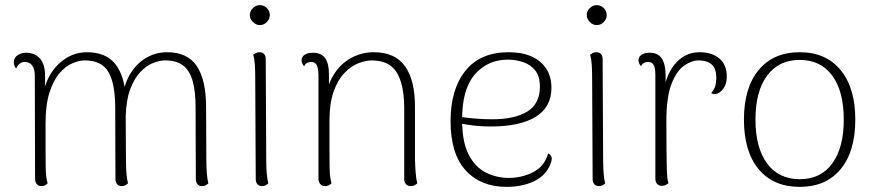

<svg xmlns="http://www.w3.org/2000/svg" viewBox="-20 -718 3412 750"><path d="M786 -94Q786 -65 788 -40.5Q790 -16 794 -2Q790 2 784 5.5Q778 9 769 9Q758 9 751.5 1.5Q745 -6 745 -19L744 -299Q744 -359 733 -400Q722 -441 696 -461.5Q670 -482 625 -482Q603 -482 577 -471.5Q551 -461 527.5 -436Q504 -411 488.5 -369Q473 -327 471 -264L472 -94Q472 -65 474 -40.5Q476 -16 480 -2Q476 2 470 5.5Q464 9 455 9Q444 9 437.5 1.5Q431 -6 431 -19L430 -299Q430 -390 404 -436Q378 -482 311 -482Q288 -482 261 -470Q234 -458 211 -430.5Q188 -403 173 -355.5Q158 -308 158 -237Q158 -172 158 -130Q158 -88 158.5 -63.5Q159 -39 161 -25.5Q163 -12 166 -2Q162 2 156.5 5.5Q151 9 141 9Q130 9 123.5 1Q117 -7 117 -20L116 -423Q116 -448 106 -462Q96 -476 76 -476Q66 -476 57 -469.5Q48 -463 43 -450Q34 -462 34 -474Q34 -493 49 -502.5Q64 -512 82 -512Q116 -512 136 -489.5Q156 -467 156 -423V-333L147 -344Q161 -423 209.5 -468.5Q258 -514 319 -514Q393 -514 429.5 -469Q466 -424 471 -340L459 -343Q467 -396 492 -434.5Q517 -473 553.5 -493.5Q590 -514 633 -514Q713 -514 749 -459.5Q785 -405 785 -301Z M995 -620Q980 -620 968 -632Q956 -644 956 -659Q956 -675 968 -686.5Q980 -698 995 -698Q1011 -698 1022.5 -686.5Q1034 -675 1034 -659Q1034 -644 1022.5 -632Q1011 -620 995 -620ZM1020 -94Q1020 -64 1022 -40Q1024 -16 1028 -2Q1024 2 1018 5.5Q1012 9 1003 9Q992 9 985.5 1.5Q979 -6 979 -19L977 -412Q977 -442 975.5 -465.5Q974 -489 969 -504Q973 -507 979 -510.5Q985 -514 994 -514Q1005 -514 1011.5 -507Q1018 -500 1018 -487Z M1250 9Q1238 9 1231 1Q1224 -7 1224 -20V-426Q1223 -454 1216.5 -465Q1210 -476 1195 -476Q1189 -476 1181 -473Q1173 -470 1168 -459Q1158 -471 1158 -483Q1158 -496 1170 -504Q1182 -512 1202 -512Q1235 -512 1250 -491Q1265 -470 1265 -428V-332L1251 -321Q1256 -381 1282.5 -424.5Q1309 -468 1350.5 -491Q1392 -514 1440 -514Q1523 -514 1562 -459.5Q1601 -405 1601 -301V-94Q1602 -65 1604 -40.5Q1606 -16 1610 -2Q1606 2 1600 5.5Q1594 9 1585 9Q1573 9 1566 1.5Q1559 -6 1559 -19V-299Q1558 -390 1529 -436Q1500 -482 1432 -482Q1408 -482 1379 -470.5Q1350 -459 1324.5 -432Q1299 -405 1283 -359.5Q1267 -314 1267 -246Q1267 -178 1267 -135Q1267 -92 1267.5 -66Q1268 -40 1270 -26Q1272 -12 1275 -2Q1271 2 1265 5.5Q1259 9 1250 9Z M1959 12Q1858 12 1799 -52.5Q1740 -117 1740 -245Q1740 -369 1798 -441.5Q1856 -514 1967 -514Q2018 -514 2055 -498Q2092 -482 2113 -451Q2134 -420 2134 -375Q2134 -300 2073 -262Q2012 -224 1899 -224Q1857 -224 1823.5 -228.5Q1790 -233 1759 -238L1760 -265Q1788 -259 1828 -255.5Q1868 -252 1901 -252Q1945 -252 1980 -259.5Q2015 -267 2039.5 -282Q2064 -297 2076.5 -321.5Q2089 -346 2089 -378Q2089 -420 2070.5 -443Q2052 -466 2023 -475.5Q1994 -485 1964 -485Q1885 -485 1835 -427.5Q1785 -370 1785 -251Q1785 -164 1810.5 -114.5Q1836 -65 1878 -44Q1920 -23 1967 -23Q2019 -23 2063.5 -46Q2108 -69 2121 -119Q2130 -115 2134 -105.5Q2138 -96 2129 -74Q2110 -30 2064 -9Q2018 12 1959 12Z M2311 -620Q2296 -620 2284 -632Q2272 -644 2272 -659Q2272 -675 2284 -686.5Q2296 -698 2311 -698Q2327 -698 2338.5 -686.5Q2350 -675 2350 -659Q2350 -644 2338.5 -632Q2327 -620 2311 -620ZM2336 -94Q2336 -64 2338 -40Q2340 -16 2344 -2Q2340 2 2334 5.5Q2328 9 2319 9Q2308 9 2301.5 1.5Q2295 -6 2295 -19L2293 -412Q2293 -442 2291.5 -465.5Q2290 -489 2285 -504Q2289 -507 2295 -510.5Q2301 -514 2310 -514Q2321 -514 2327.5 -507Q2334 -500 2334 -487Z M2565 8Q2554 8 2547 0.5Q2540 -7 2540 -20V-426Q2540 -454 2533 -465Q2526 -476 2511 -476Q2505 -476 2497 -473Q2489 -470 2484 -459Q2474 -471 2474 -483Q2474 -496 2486 -504Q2498 -512 2518 -512Q2550 -512 2565 -489.5Q2580 -467 2580 -423V-331L2568 -326Q2575 -417 2614.5 -465.5Q2654 -514 2713 -514Q2760 -514 2789.5 -490Q2819 -466 2819 -418Q2819 -389 2805 -371Q2791 -353 2776 -351Q2765 -350 2758 -354Q2772 -371 2775 -385.5Q2778 -400 2778 -414Q2778 -451 2759.5 -466.5Q2741 -482 2709 -482Q2681 -482 2651.5 -461Q2622 -440 2602.5 -388.5Q2583 -337 2583 -246Q2583 -178 2583.5 -135Q2584 -92 2584.5 -66.5Q2585 -41 2586.5 -26.5Q2588 -12 2591 -2Q2587 1 2580.5 4.5Q2574 8 2565 8Z M3104 12Q3001 12 2943.5 -57Q2886 -126 2886 -251Q2886 -375 2943.5 -444.5Q3001 -514 3104 -514Q3206 -514 3263.5 -444.5Q3321 -375 3321 -251Q3321 -126 3263.5 -57Q3206 12 3104 12ZM3104 -18Q3186 -18 3231 -79.5Q3276 -141 3276 -251Q3276 -361 3231 -422.5Q3186 -484 3104 -484Q3022 -484 2976.5 -422.5Q2931 -361 2931 -251Q2931 -141 2976.5 -79.5Q3022 -18 3104 -18Z"/></svg>

Font: Arima Thin ExtraLight
Style: Regular
Weight: 250
Version: Version 1.100